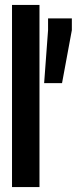

<svg xmlns="http://www.w3.org/2000/svg" viewBox="-20 -763 313 783"><path d="M29 0V-743H141V0ZM160 -424 176 -640V-688H273V-640L233 -424Z"/></svg>

Font: Saira UltraCondensed ExtraBold
Style: Regular
Weight: 800
Width: 1
Designer: Hector Gatti with collaboration of the Omnibus-Type team
Foundry: Omnibus-Type
Version: Version 1.101